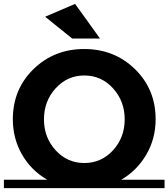

<svg xmlns="http://www.w3.org/2000/svg" viewBox="-20 -967 866 987"><path d="M826 -43V0H0V-43H223Q141 -90 93.5 -172Q46 -254 46 -354Q46 -508 152 -611.5Q258 -715 413 -715Q568 -715 674 -611.5Q780 -508 780 -354Q780 -254 732 -172Q684 -90 603 -43ZM621 -353.5Q621 -447 561 -513Q501 -579 413.5 -579Q326 -579 266 -513Q206 -447 206 -353.5Q206 -260 266 -194.5Q326 -129 413.5 -129Q501 -129 561 -194.5Q621 -260 621 -353.5ZM494 -769H351L212 -881L366 -947Z"/></svg>

Font: Montserrat Subrayada
Style: Bold
Weight: 700
Version: Version 2.001